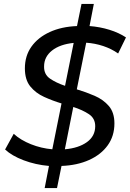

<svg xmlns="http://www.w3.org/2000/svg" viewBox="-20 -840 663 980"><path d="M208 120 230 7Q161 1 100.5 -22Q40 -45 6 -77L50 -157Q85 -125 137.5 -104Q190 -83 247 -78L294 -312Q248 -326 205 -345.5Q162 -365 134.5 -399Q107 -433 107 -491Q107 -555 140.5 -602Q174 -649 234 -676.5Q294 -704 373 -707L396 -820H459L437 -707Q490 -703 538.5 -688Q587 -673 623 -649L583 -567Q549 -591 507 -605Q465 -619 420 -622L372 -384Q419 -370 463 -351Q507 -332 535.5 -299Q564 -266 564 -210Q564 -146 530 -98.5Q496 -51 435 -23.5Q374 4 294 7L271 120ZM311 -78Q381 -84 423.5 -114.5Q466 -145 466 -196Q466 -236 433.5 -257.5Q401 -279 354 -294ZM312 -402 356 -621Q286 -614 245.5 -582Q205 -550 205 -501Q204 -460 235.5 -438.5Q267 -417 312 -402Z"/></svg>

Font: Montserrat Medium
Style: Italic
Weight: 500
Italic angle: -11.3°
Designer: Julieta Ulanovsky
Foundry: Julieta Ulanovsky
Version: Version 9.000; ttfautohint (v1.8.4.7-5d5b)